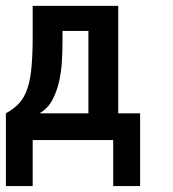

<svg xmlns="http://www.w3.org/2000/svg" viewBox="-20 -475 586 651"><path d="M0 -90.8Q27.8 -106 45.4 -125.5Q63 -145 73 -175Q83 -205.1 86.9 -248Q90.8 -291 90.8 -351.1V-455.1H380.9V-90.8H455.1V155.8H363.8V0H90.8V155.8H0ZM191.9 -331.1Q191.9 -303.2 189.9 -268.1Q188 -232.9 180.4 -199Q172.9 -165 157.5 -136Q142.1 -106.9 113.8 -90.8H279.8V-370.1H191.9Z"/></svg>

Font: Anonymous Pro
Style: Bold
Weight: 700
Monospace: yes
Designer: Mark Simonson
Version: Version 1.003